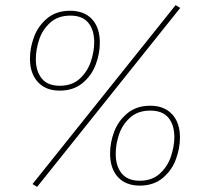

<svg xmlns="http://www.w3.org/2000/svg" viewBox="-20 -715 800 750"><path d="M666 -695 107 4 125 15 684 -684ZM97 -486Q97 -528 113 -571Q129 -614 164.5 -643.5Q200 -673 254 -673Q309 -673 339.5 -640Q370 -607 370 -548Q370 -506 354 -463Q338 -420 302.5 -390.5Q267 -361 213 -361Q159 -361 128 -394.5Q97 -428 97 -486ZM348 -550Q348 -598 325 -626Q302 -654 255 -654Q206 -654 175.5 -626Q145 -598 132.5 -559Q120 -520 120 -484Q120 -437 143 -408.5Q166 -380 213 -380Q262 -380 292 -408Q322 -436 335 -475Q348 -514 348 -550ZM410 -116Q410 -158 426 -200.5Q442 -243 477.5 -272.5Q513 -302 567 -302Q621 -302 652 -269Q683 -236 683 -178Q683 -136 667 -92.5Q651 -49 615.5 -19.5Q580 10 526 10Q471 10 440.5 -23.5Q410 -57 410 -116ZM661 -179Q661 -227 638 -255Q615 -283 567 -283Q518 -283 487.5 -255Q457 -227 444.5 -188.5Q432 -150 432 -114Q432 -66 455.5 -37.5Q479 -9 526 -9Q574 -9 604.5 -37Q635 -65 648 -104.5Q661 -144 661 -179Z"/></svg>

Font: Fira Sans Thin
Style: Italic
Weight: 250
Italic angle: -8°
Designer: Carrois Corporate & Edenspiekermann AG
Foundry: Carrois Corporate GbR & Edenspiekermann AG
Version: Version 4.203